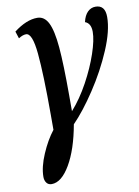

<svg xmlns="http://www.w3.org/2000/svg" viewBox="-88 -605 654 903"><g transform="rotate(-10 239.0 -153.0)"><path d="M52 200Q52 153 78 92.5Q104 32 137 -10V-83Q137 -276 127.5 -375.5Q118 -475 88 -475Q72 -475 52 -462L41 -496Q101 -542 153 -542Q187 -542 205.5 -505Q224 -468 231 -387Q238 -306 238 -159V-81Q283 -132 319.5 -199Q356 -266 377.5 -329.5Q399 -393 399 -432Q399 -473 371 -483Q378 -514 394 -530Q410 -546 432 -546Q478 -546 478 -489Q478 -424 439.5 -333.5Q401 -243 344 -157Q287 -71 236 -19Q215 98 173.5 169Q132 240 85 240Q69 240 60.5 228.5Q52 217 52 200Z"/></g></svg>

Font: Noto Serif CondSemiBold
Style: Italic
Weight: 600
Width: 3
Italic angle: -12°
Designer: Monotype Design Team
Foundry: Monotype Imaging Inc.
Version: Version 1.001